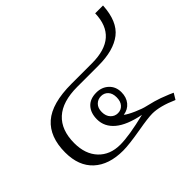

<svg xmlns="http://www.w3.org/2000/svg" viewBox="-139 -781 987 987"><g transform="rotate(-45 354.5 -287.5)"><path d="M495 -19Q464 -19 390 -6Q298 10 255 10Q152 10 94.5 -43Q37 -96 37 -194Q37 -307 102 -364Q167 -421 310 -421H459Q648 -421 652 -591H709Q703 -481 643.5 -435Q584 -389 474 -389H320Q212 -389 158 -339.5Q104 -290 104 -195Q104 -115 148 -68.5Q192 -22 266 -22Q331 -22 453 -52Q362 -70 317.5 -107.5Q273 -145 273 -199Q273 -245 297.5 -272Q322 -299 368 -299Q408 -299 434.5 -274Q461 -249 461 -209Q461 -172 441 -147.5Q421 -123 387 -118Q403 -105 440.5 -88.5Q478 -72 502 -67Q553 -55 581.5 -44.5Q610 -34 626.5 -27Q643 -20 649 -17L629 16Q550 -19 495 -19ZM425 -208Q425 -237 410 -253Q395 -269 372 -269Q349 -269 333 -253Q317 -237 317 -208Q317 -179 333 -162Q349 -145 372 -145Q395 -145 410 -161.5Q425 -178 425 -208Z"/></g></svg>

Font: Trirong Light
Style: Regular
Weight: 300
Designer: Katatrad Team
Foundry: CadsonDemak
Version: Version 1.001